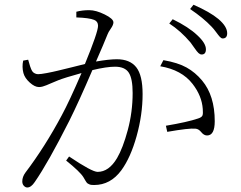

<svg xmlns="http://www.w3.org/2000/svg" viewBox="-20 -790 1040 829"><path d="M710.9 -688.5 725.6 -707Q793.9 -673.8 832 -637.7Q869.1 -603.5 869.1 -577.1Q869.1 -554.7 850.6 -554.7Q843.8 -554.7 836.9 -561Q830.1 -567.4 819.8 -582.5Q809.6 -597.7 802.7 -606.4Q760.7 -656.2 710.9 -688.5ZM309.6 -714.8V-739.3Q335 -746.1 365.2 -746.1Q394.5 -746.1 432.1 -727.5Q469.7 -709 469.7 -693.4Q469.7 -682.6 458.5 -666.5Q447.3 -650.4 444.3 -641.6Q429.7 -604.5 394.5 -524.4Q451.2 -534.2 484.4 -534.2Q541 -534.2 568.4 -499.5Q595.7 -464.8 595.7 -383.8Q595.7 -294.9 569.8 -202.1Q543.9 -109.4 503.9 -54.7Q457 8.8 386.7 8.8Q379.9 8.8 375 8.3Q370.1 7.8 365.7 5.9Q361.3 3.9 358.9 2.4Q356.4 1 353.5 -2.9Q350.6 -6.8 349.6 -8.8Q348.6 -10.7 344.7 -17.1Q340.8 -23.4 339.8 -25.4Q325.2 -48.8 265.6 -96.7L278.3 -114.3Q377 -47.9 401.4 -47.9Q450.2 -47.9 485.4 -107.4Q510.7 -150.4 531.7 -228.5Q552.7 -306.6 552.7 -388.7Q552.7 -450.2 536.1 -476.1Q519.5 -502 476.6 -502Q440.4 -502 378.9 -487.3Q320.3 -350.6 279.3 -268.6Q187.5 -86.9 129.9 -3.9Q114.3 19.5 97.7 19.5Q89.8 19.5 83 12.2Q76.2 4.9 76.2 -6.8Q76.2 -26.4 89.8 -44.9Q174.8 -157.2 247.1 -293Q279.3 -352.5 332 -474.6Q257.8 -454.1 231.4 -443.4Q216.8 -437.5 202.1 -431.2Q187.5 -424.8 180.2 -421.9Q172.9 -418.9 164.6 -416.5Q156.2 -414.1 148.4 -414.1Q129.9 -414.1 108.4 -433.6Q86.9 -453.1 81.1 -474.6Q74.2 -501 80.1 -528.3L101.6 -532.2Q102.5 -529.3 105.5 -519Q108.4 -508.8 109.9 -503.9Q111.3 -499 114.7 -491.2Q118.2 -483.4 121.6 -479.5Q125 -475.6 131.3 -472.7Q137.7 -469.7 144.5 -469.7Q156.2 -469.7 182.1 -474.6Q208 -479.5 230 -484.9Q252 -490.2 292 -500Q332 -509.8 346.7 -513.7Q403.3 -651.4 403.3 -678.7Q403.3 -697.3 386.7 -704.1Q365.2 -712.9 309.6 -714.8ZM671.9 -503.9 685.5 -530.3Q748 -519.5 785.6 -498.5Q823.2 -477.5 852.5 -442.4Q907.2 -377 907.2 -266.6Q907.2 -205.1 874 -205.1Q860.4 -205.1 849.1 -219.2Q837.9 -233.4 824.2 -234.4Q796.9 -237.3 702.1 -220.7L696.3 -247.1Q789.1 -262.7 835 -278.3Q850.6 -283.2 854 -291Q857.4 -298.8 855.5 -319.3Q851.6 -376 811.5 -427.7Q764.6 -488.3 671.9 -503.9ZM800.8 -751 815.4 -769.5Q886.7 -738.3 922.9 -708Q960.9 -675.8 960.9 -646.5Q960.9 -624 941.4 -624Q935.5 -624 929.2 -630.9Q922.9 -637.7 912.6 -651.9Q902.3 -666 893.6 -674.8Q857.4 -712.9 800.8 -751Z"/></svg>

Font: GenYoMin TW TTF ExtraLight
Style: Regular
Weight: 250
Version: Version 1.300